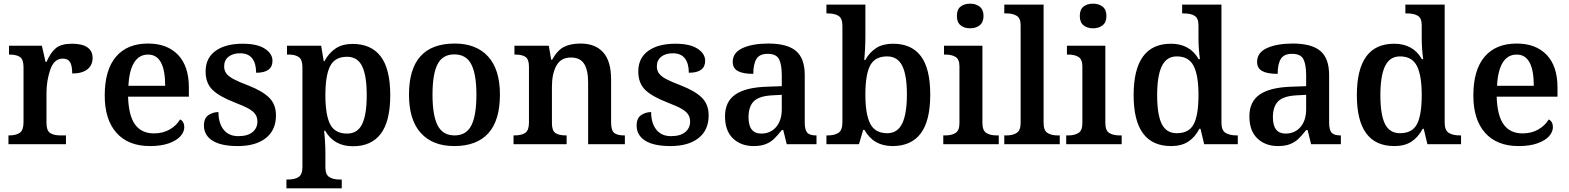

<svg xmlns="http://www.w3.org/2000/svg" viewBox="-20 -785 8542 1045"><path d="M26 -48H29Q68 -48 88 -62.5Q108 -77 108 -120V-420Q108 -461 89 -474.5Q70 -488 32 -488H29V-536H208L228 -448H233Q255 -499 284 -523Q313 -547 372 -547Q428 -547 456 -527Q484 -507 484 -470Q484 -430 455.5 -407.5Q427 -385 373 -385Q373 -427 361.5 -446.5Q350 -466 322 -466Q274 -466 253.5 -405.5Q233 -345 233 -280V-115Q233 -75 252.5 -61.5Q272 -48 309 -48H339V0H26Z M550 -265Q550 -404 611 -476Q672 -548 786 -548Q890 -548 949 -486.5Q1008 -425 1008 -308V-259H677Q680 -156 715 -107.5Q750 -59 818 -59Q867 -59 904 -80.5Q941 -102 960 -135Q971 -130 977 -119Q983 -108 983 -93Q983 -67 962 -43.5Q941 -20 899 -5Q857 10 796 10Q678 10 614 -62Q550 -134 550 -265ZM879 -318Q879 -488 786 -488Q737 -488 710 -444.5Q683 -401 679 -318Z M1090 -102Q1090 -142 1114.5 -158.5Q1139 -175 1169 -175Q1169 -115 1197 -79.5Q1225 -44 1277 -44Q1328 -44 1354.5 -66Q1381 -88 1381 -123Q1381 -146 1370 -162.5Q1359 -179 1333.5 -193.5Q1308 -208 1258 -227Q1173 -260 1136 -296.5Q1099 -333 1099 -396Q1099 -469 1153 -508Q1207 -547 1301 -547Q1380 -547 1421.5 -520Q1463 -493 1463 -454Q1463 -389 1374 -389Q1374 -440 1352.5 -467.5Q1331 -495 1287 -495Q1247 -495 1223.5 -476Q1200 -457 1200 -424Q1200 -401 1212 -385Q1224 -369 1251 -354.5Q1278 -340 1331 -320Q1408 -290 1445 -253.5Q1482 -217 1482 -157Q1482 -77 1427 -33.5Q1372 10 1274 10Q1183 10 1136.5 -19.5Q1090 -49 1090 -102Z M1539 192H1549Q1584 192 1605 178.5Q1626 165 1626 124V-419Q1626 -460 1606.5 -474Q1587 -488 1552 -488H1542V-536H1728L1742 -452H1746Q1770 -497 1807 -521.5Q1844 -546 1899 -546Q2000 -546 2052 -478Q2104 -410 2104 -267Q2104 -125 2052.5 -57Q2001 11 1901 11Q1798 11 1750 -73H1744Q1747 -48 1749 -14Q1751 20 1751 45V126Q1751 165 1772 178.5Q1793 192 1827 192H1840V240H1539ZM1976 -267Q1976 -373 1951 -424.5Q1926 -476 1869 -476Q1803 -476 1777 -425.5Q1751 -375 1751 -267Q1751 -159 1777 -108.5Q1803 -58 1869 -58Q1926 -58 1951 -109.5Q1976 -161 1976 -267Z M2206 -270Q2206 -548 2455 -548Q2572 -548 2636.5 -477.5Q2701 -407 2701 -270Q2701 -130 2638 -60Q2575 10 2452 10Q2335 10 2270.5 -61Q2206 -132 2206 -270ZM2573 -270Q2573 -381 2545 -435Q2517 -489 2453 -489Q2389 -489 2361.5 -435.5Q2334 -382 2334 -270Q2334 -157 2362 -102.5Q2390 -48 2454 -48Q2518 -48 2545.5 -102.5Q2573 -157 2573 -270Z M2775 -48H2780Q2819 -48 2839 -62Q2859 -76 2859 -118V-422Q2859 -462 2840.5 -475Q2822 -488 2784 -488H2780V-536H2967L2980 -460H2985Q3014 -512 3050 -530Q3086 -548 3140 -548Q3220 -548 3263 -500Q3306 -452 3306 -353V-119Q3306 -76 3322.5 -62Q3339 -48 3377 -48H3381V0H3181V-336Q3181 -404 3159 -438Q3137 -472 3087 -472Q3033 -472 3008.5 -428Q2984 -384 2984 -314V-114Q2984 -74 3003 -61Q3022 -48 3060 -48H3064V0H2775Z M3445 -102Q3445 -142 3469.5 -158.5Q3494 -175 3524 -175Q3524 -115 3552 -79.5Q3580 -44 3632 -44Q3683 -44 3709.5 -66Q3736 -88 3736 -123Q3736 -146 3725 -162.5Q3714 -179 3688.5 -193.5Q3663 -208 3613 -227Q3528 -260 3491 -296.5Q3454 -333 3454 -396Q3454 -469 3508 -508Q3562 -547 3656 -547Q3735 -547 3776.5 -520Q3818 -493 3818 -454Q3818 -389 3729 -389Q3729 -440 3707.5 -467.5Q3686 -495 3642 -495Q3602 -495 3578.5 -476Q3555 -457 3555 -424Q3555 -401 3567 -385Q3579 -369 3606 -354.5Q3633 -340 3686 -320Q3763 -290 3800 -253.5Q3837 -217 3837 -157Q3837 -77 3782 -33.5Q3727 10 3629 10Q3538 10 3491.5 -19.5Q3445 -49 3445 -102Z M3926 -152Q3926 -231 3981.5 -270Q4037 -309 4152 -313L4235 -316V-374Q4235 -434 4220 -463Q4205 -492 4158 -492Q4114 -492 4097 -464Q4080 -436 4080 -383Q4023 -383 3995.5 -398.5Q3968 -414 3968 -448Q3968 -499 4022 -523.5Q4076 -548 4162 -548Q4264 -548 4312 -508Q4360 -468 4360 -376V-119Q4360 -78 4373.5 -63Q4387 -48 4421 -48H4424V0H4262L4243 -77H4235Q4210 -45 4191 -27.5Q4172 -10 4146 0Q4120 10 4082 10Q4013 10 3969.5 -31.5Q3926 -73 3926 -152ZM4235 -191V-269L4181 -266Q4111 -262 4082.5 -233.5Q4054 -205 4054 -147Q4054 -58 4123 -58Q4174 -58 4204.5 -94Q4235 -130 4235 -191Z M4685 -78H4678L4655 0H4478V-48H4486Q4523 -48 4544 -62.5Q4565 -77 4565 -119V-645Q4565 -685 4544 -698.5Q4523 -712 4484 -712H4478V-760H4690V-583Q4690 -554 4688 -515.5Q4686 -477 4684 -458H4689Q4713 -501 4749.5 -524Q4786 -547 4841 -547Q4941 -547 4992 -479.5Q5043 -412 5043 -270Q5043 -127 4991 -58.5Q4939 10 4838 10Q4734 10 4685 -78ZM4916 -271Q4916 -376 4890.5 -427Q4865 -478 4808 -478Q4742 -478 4716 -428.5Q4690 -379 4690 -270Q4690 -163 4716.5 -111.5Q4743 -60 4809 -60Q4865 -60 4890.5 -113Q4916 -166 4916 -271Z M5188 -698Q5188 -733 5208 -749Q5228 -765 5260 -765Q5292 -765 5312.5 -748.5Q5333 -732 5333 -698Q5333 -664 5312.5 -647.5Q5292 -631 5260 -631Q5228 -631 5208 -647.5Q5188 -664 5188 -698ZM5114 -48H5126Q5160 -48 5181 -61.5Q5202 -75 5202 -114V-424Q5202 -462 5181 -475Q5160 -488 5126 -488H5118V-536H5327V-116Q5327 -75 5348 -61.5Q5369 -48 5404 -48H5416V0H5114Z M5446 -48H5459Q5493 -48 5514 -62Q5535 -76 5535 -116V-648Q5535 -686 5513.5 -699Q5492 -712 5459 -712H5446V-760H5660V-116Q5660 -75 5681 -61.5Q5702 -48 5736 -48H5748V0H5446Z M5857 -698Q5857 -733 5877 -749Q5897 -765 5929 -765Q5961 -765 5981.5 -748.5Q6002 -732 6002 -698Q6002 -664 5981.5 -647.5Q5961 -631 5929 -631Q5897 -631 5877 -647.5Q5857 -664 5857 -698ZM5783 -48H5795Q5829 -48 5850 -61.5Q5871 -75 5871 -114V-424Q5871 -462 5850 -475Q5829 -488 5795 -488H5787V-536H5996V-116Q5996 -75 6017 -61.5Q6038 -48 6073 -48H6085V0H5783Z M6150 -267Q6150 -547 6353 -547Q6456 -547 6504 -463H6511Q6503 -519 6503 -580V-647Q6503 -686 6482 -699Q6461 -712 6422 -712H6414V-760H6628V-117Q6628 -76 6650 -62Q6672 -48 6711 -48H6717V0H6534L6514 -84H6508Q6484 -38 6447 -14Q6410 10 6354 10Q6150 10 6150 -267ZM6503 -268Q6503 -375 6476.5 -426.5Q6450 -478 6385 -478Q6329 -478 6303.5 -425Q6278 -372 6278 -267Q6278 -161 6303 -110.5Q6328 -60 6385 -60Q6451 -60 6477 -109Q6503 -158 6503 -268Z M6780 -152Q6780 -231 6835.5 -270Q6891 -309 7006 -313L7089 -316V-374Q7089 -434 7074 -463Q7059 -492 7012 -492Q6968 -492 6951 -464Q6934 -436 6934 -383Q6877 -383 6849.5 -398.5Q6822 -414 6822 -448Q6822 -499 6876 -523.5Q6930 -548 7016 -548Q7118 -548 7166 -508Q7214 -468 7214 -376V-119Q7214 -78 7227.5 -63Q7241 -48 7275 -48H7278V0H7116L7097 -77H7089Q7064 -45 7045 -27.5Q7026 -10 7000 0Q6974 10 6936 10Q6867 10 6823.5 -31.5Q6780 -73 6780 -152ZM7089 -191V-269L7035 -266Q6965 -262 6936.5 -233.5Q6908 -205 6908 -147Q6908 -58 6977 -58Q7028 -58 7058.5 -94Q7089 -130 7089 -191Z M7365 -267Q7365 -547 7568 -547Q7671 -547 7719 -463H7726Q7718 -519 7718 -580V-647Q7718 -686 7697 -699Q7676 -712 7637 -712H7629V-760H7843V-117Q7843 -76 7865 -62Q7887 -48 7926 -48H7932V0H7749L7729 -84H7723Q7699 -38 7662 -14Q7625 10 7569 10Q7365 10 7365 -267ZM7718 -268Q7718 -375 7691.5 -426.5Q7665 -478 7600 -478Q7544 -478 7518.5 -425Q7493 -372 7493 -267Q7493 -161 7518 -110.5Q7543 -60 7600 -60Q7666 -60 7692 -109Q7718 -158 7718 -268Z M7999 -265Q7999 -404 8060 -476Q8121 -548 8235 -548Q8339 -548 8398 -486.5Q8457 -425 8457 -308V-259H8126Q8129 -156 8164 -107.5Q8199 -59 8267 -59Q8316 -59 8353 -80.5Q8390 -102 8409 -135Q8420 -130 8426 -119Q8432 -108 8432 -93Q8432 -67 8411 -43.5Q8390 -20 8348 -5Q8306 10 8245 10Q8127 10 8063 -62Q7999 -134 7999 -265ZM8328 -318Q8328 -488 8235 -488Q8186 -488 8159 -444.5Q8132 -401 8128 -318Z"/></svg>

Font: Noto Serif SemiBold
Style: Regular
Weight: 600
Designer: Monotype Design Team
Foundry: Monotype Imaging Inc.
Version: Version 1.001